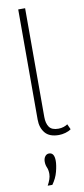

<svg xmlns="http://www.w3.org/2000/svg" viewBox="-110 -778 478 1097"><g transform="rotate(-10 129.0 -229.5)"><path d="M187 7Q132 7 107 -23.5Q82 -54 82 -101V-740H122V-109Q122 -72 137 -50.5Q152 -29 190 -29Q207 -29 221.5 -34Q236 -39 244 -45L258 -14Q245 -4 225 1.5Q205 7 187 7ZM73 281Q82 265 88 248Q94 231 94 216Q94 193 87 177.5Q80 162 80 143Q80 125 89 113Q98 101 112 101Q143 101 143 149Q143 174 133.5 211Q124 248 100 281Z"/></g></svg>

Font: Livvic ExtraLight
Style: Regular
Weight: 275
Designer: Jacques Le Bailly, Baron von Fonthausen
Version: Version 1.001; ttfautohint (v1.8.2)